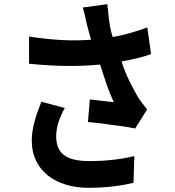

<svg xmlns="http://www.w3.org/2000/svg" viewBox="-20 -839 840 919"><path d="M684 -315C670 -335 649 -357 636 -382C616 -418 581 -480 562 -545C613 -554 662 -565 703 -580L685 -708C634 -689 581 -672 519 -662C508 -696 503 -733 499 -769L498 -779L497 -794L495 -804C495 -809 494 -814 494 -819L376 -803C387 -770 392 -733 399 -710C404 -693 409 -672 416 -649C331 -642 239 -646 119 -664V-534C256 -520 364 -521 459 -530C481 -463 501 -398 525 -350C503 -352 449 -359 410 -363L401 -255C424 -253 453 -249 483 -246L494 -244C547 -238 600 -230 627 -224L684 -315ZM619 36 623 -92C566 -78 495 -68 408 -68C298 -68 249 -103 249 -187C249 -231 264 -275 290 -322L178 -352C151 -284 132 -226 132 -165C132 -21 249 59 401 60C500 60 574 47 619 36Z"/></svg>

Font: Glow Sans TC Compressed
Style: Bold
Weight: 700
Width: 2
Designer: Ryoko NISHIZUKA (kana, bopomofo & ideographs); Paul D. Hunt (Latin, Greek & Cyrillic); Sandoll Communications, Soo-young
Version: Version 0.93